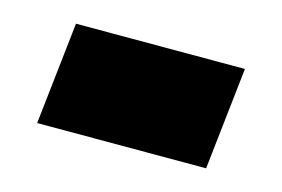

<svg xmlns="http://www.w3.org/2000/svg" viewBox="-41 -623 479 326"><g transform="rotate(15 198.5 -460.0)"><path d="M40 -370 60 -550H357L337 -370Z"/></g></svg>

Font: Frank Ruhl Libre Black
Style: Regular
Weight: 900
Designer: Yanek Iontef
Foundry: Fontef
Version: Version 6.004